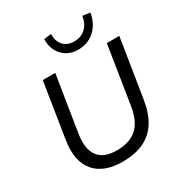

<svg xmlns="http://www.w3.org/2000/svg" viewBox="-215 -1083 1159 1238"><g transform="rotate(-30 365.0 -463.5)"><path d="M337 9Q270 9 218.5 -10Q167 -29 133.5 -67.5Q100 -106 88 -164Q76 -222 89 -299L153 -705H246L180 -291Q163 -183 204 -128Q245 -73 342 -73Q437 -73 491 -121Q545 -169 562 -274L630 -705H723L654 -272Q640 -179 601.5 -116.5Q563 -54 497.5 -22.5Q432 9 337 9ZM451 -760Q404 -760 368 -781Q332 -802 312 -840Q292 -878 293 -929L348 -936Q346 -881 375.5 -850Q405 -819 455 -819Q505 -819 539 -850Q573 -881 581 -936L637 -929Q624 -851 573.5 -805.5Q523 -760 451 -760Z"/></g></svg>

Font: Nunito Sans 12pt Medium
Style: Italic
Weight: 500
Italic angle: -9°
Designer: Vernon Adams
Foundry: Vernon Adams
Version: Version 3.101;gftools[0.9.27]